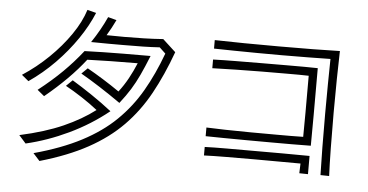

<svg xmlns="http://www.w3.org/2000/svg" viewBox="-57 -927 2113 1102"><g transform="rotate(5 1000.0 -376.0)"><path d="M62 -416Q142 -468 211.5 -535.5Q281 -603 331.5 -676.5Q382 -750 404 -820L455 -807Q424 -732 371.5 -655Q319 -578 250.5 -508Q182 -438 102 -383ZM167 26Q325 -17 439 -76.5Q553 -136 633 -214Q713 -292 770 -390.5Q827 -489 871 -609L836 -642Q790 -639 739 -638Q688 -637 628 -637Q587 -637 540.5 -637Q494 -637 441 -638Q492 -714 526 -789L575 -776Q564 -753 552 -730.5Q540 -708 526 -685Q550 -685 576 -684.5Q602 -684 629 -684Q683 -684 740 -685.5Q797 -687 852 -691L927 -622Q878 -487 818.5 -379Q759 -271 677 -187.5Q595 -104 480 -41Q365 22 205 68ZM435 -486Q478 -462 527 -431.5Q576 -401 622 -369Q652 -408 675.5 -451Q699 -494 718 -540Q633 -540 563.5 -538.5Q494 -537 428 -535Q339 -420 199 -305L159 -338Q238 -400 297.5 -459Q357 -518 408 -583Q463 -585 515 -586Q567 -587 631.5 -587.5Q696 -588 788 -588Q762 -523 740 -476Q718 -429 693.5 -389.5Q669 -350 633 -304Q506 -393 401 -453ZM77 -70Q223 -102 326.5 -148Q430 -194 506 -252Q463 -286 413 -318.5Q363 -351 319 -375L355 -410Q408 -378 469 -337Q530 -296 586 -252Q483 -169 362 -111.5Q241 -54 117 -25Z M1819 8Q1817 -57 1816 -151.5Q1815 -246 1815 -345Q1815 -434 1816 -517Q1817 -600 1818 -661Q1765 -660 1691 -659Q1617 -658 1536 -658Q1467 -658 1396.5 -658.5Q1326 -659 1262 -660Q1198 -661 1147 -662V-711Q1218 -709 1316.5 -708Q1415 -707 1517 -707Q1620 -707 1713.5 -708Q1807 -709 1868 -711Q1866 -644 1864.5 -549Q1863 -454 1863 -355Q1863 -249 1864.5 -151Q1866 -53 1869 9ZM1702 -554Q1680 -555 1646 -555Q1612 -555 1570 -555Q1506 -555 1431 -554.5Q1356 -554 1282 -552.5Q1208 -551 1147 -549V-599Q1206 -601 1278.5 -601.5Q1351 -602 1428 -602.5Q1505 -603 1575 -603Q1628 -603 1673 -603Q1718 -603 1750 -602V-485Q1750 -412 1750 -331Q1750 -250 1749 -155Q1697 -154 1639.5 -154Q1582 -154 1523 -154Q1450 -154 1379.5 -154.5Q1309 -155 1248.5 -155.5Q1188 -156 1143 -157V-207Q1187 -205 1253 -203.5Q1319 -202 1396.5 -201.5Q1474 -201 1550 -201Q1590 -201 1628.5 -201Q1667 -201 1701 -202Q1702 -272 1702 -341.5Q1702 -411 1702 -469ZM1699 -48Q1641 -48 1572 -48.5Q1503 -49 1434 -49Q1349 -49 1272 -48.5Q1195 -48 1143 -46V-95Q1196 -97 1269.5 -97Q1343 -97 1425 -97Q1508 -97 1591.5 -97Q1675 -97 1747 -96V9L1697 8Z"/></g></svg>

Font: Train One
Style: Regular
Weight: 400
Designer: Fontworks Inc.
Foundry: Fontworks Inc.
Version: Version 1.100